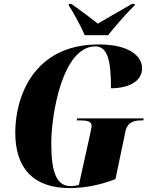

<svg xmlns="http://www.w3.org/2000/svg" viewBox="-20 -951 776 981"><path d="M413 -771H532C571 -819 614 -870 668 -924L669 -931H654C581 -890 520 -853 480 -830C449 -855 407 -887 345 -931H332L331 -924C352 -892 394 -817 413 -771ZM337 10C410 10 491 -5 570 -36L621 -280C632 -329 666 -336 708 -336H712L714 -346H374L372 -336H386C425 -336 448 -331 448 -308C448 -301 445 -288 441 -268L383 -6C367 -2 352 0 341 0C265 0 242 -80 242 -218C242 -369 300 -714 467 -714C532 -714 547 -636 547 -500C635 -500 706 -534 706 -602C706 -662 644 -724 484 -724C150 -724 58 -454 58 -274C58 -90 151 10 337 10Z"/></svg>

Font: Noto Serif Display Condensed Black
Style: Italic
Weight: 900
Width: 3
Italic angle: -12°
Designer: Monotype Design Team
Foundry: Monotype Imaging Inc.
Version: Version 2.009